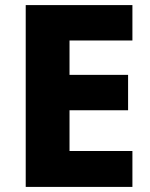

<svg xmlns="http://www.w3.org/2000/svg" viewBox="-20 -734 590 754"><path d="M500 0H81V-714H500V-575H253V-440H483V-301H253V-141H500Z"/></svg>

Font: Noto Sans Lao Looped ExtraBold
Style: Regular
Weight: 800
Designer: Mark Frömberg, Ben Mitchell
Foundry: The Fontpad Ltd
Version: Version 1.002; ttfautohint (v1.8.4.7-5d5b)